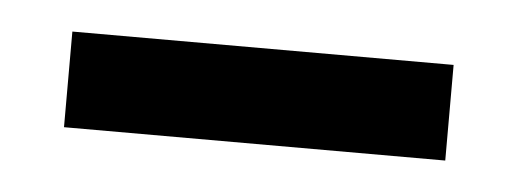

<svg xmlns="http://www.w3.org/2000/svg" viewBox="-24 -756 398 148"><g transform="rotate(5 175.0 -682.0)"><path d="M28 -719H323V-645H28Z"/></g></svg>

Font: Montserrat-Arabic
Style: Regular
Weight: 400
Designer: Mohamed Gaber
Foundry: Kief Type Foundry
Version: Version 5.008;PS 005.008;hotconv 1.0.88;makeotf.lib2.5.64775